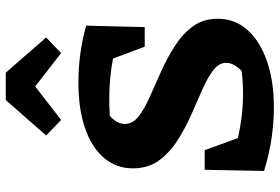

<svg xmlns="http://www.w3.org/2000/svg" viewBox="-172 -786 970 666"><g transform="rotate(-90 313.0 -453.0)"><path d="M274 12Q163 12 53 -22L57 -228H125L167 -113Q244 -95 321 -95Q362 -95 400 -100Q410 -109 419 -123.5Q428 -138 428 -154Q428 -179 401.5 -199Q375 -219 333.5 -237Q292 -255 245 -276Q198 -297 156.5 -324Q115 -351 88.5 -388Q62 -425 62 -477Q62 -535 98.5 -577.5Q135 -620 201.5 -643Q268 -666 359 -666Q463 -666 557 -639L552 -436H484L443 -546Q375 -559 302 -559Q274 -559 244 -557Q216 -532 216 -505Q216 -478 242 -457.5Q268 -437 310 -418.5Q352 -400 398.5 -379Q445 -358 486.5 -331.5Q528 -305 554.5 -269Q581 -233 581 -183Q581 -123 542 -79.5Q503 -36 434 -12Q365 12 274 12ZM394 -918 516 -778 462 -726 346 -816 230 -726 176 -778 299 -918Z"/></g></svg>

Font: Piazzolla SC
Style: Bold
Weight: 700
Designer: Juan Pablo del Peral
Foundry: Huerta Tipografica
Version: Version 1.330